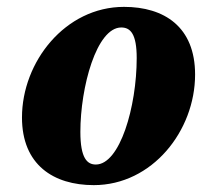

<svg xmlns="http://www.w3.org/2000/svg" viewBox="-20 -523 588 559"><path d="M253 16C423 16 548 -142 548 -306C548 -445 458 -503 341 -503C170 -503 44 -343 44 -181C44 -43 136 16 253 16ZM259 -44C234 -44 214 -62 214 -139C214 -269 261 -443 333 -443C360 -443 378 -424 378 -354C378 -212 329 -44 259 -44Z"/></svg>

Font: Source Serif Pro Black
Style: Italic
Weight: 900
Italic angle: -12°
Designer: Frank Grießhammer
Foundry: Adobe Systems Incorporated
Version: Version 3.001;hotconv 1.0.111;makeotfexe 2.5.65597